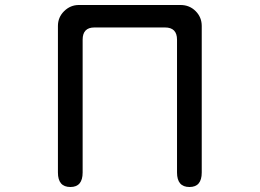

<svg xmlns="http://www.w3.org/2000/svg" viewBox="-20 -728 1040 769"><path d="M311 -569V-37Q311 21 262 21Q212 21 212 -37V-624Q212 -659 237 -683.5Q262 -708 296 -708H703Q739 -708 763.5 -683.5Q788 -659 788 -624V-37Q788 21 739 21Q689 21 689 -37V-569Q689 -618 641 -618H358Q311 -618 311 -569Z"/></svg>

Font: 寒蝉全圆体
Style: Regular
Weight: 400
Designer: Warren2060
      Designed by Motoya company      

      [Varela Round]
      Joe Prince(Latin component); Avraham Cornf
Foundry: ChillType
Version: Version 3.200